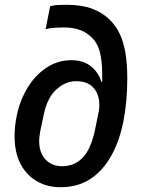

<svg xmlns="http://www.w3.org/2000/svg" viewBox="-20 -772 595 804"><path d="M234 12Q178 12 134.5 -13Q91 -38 66 -85.5Q41 -133 41 -203Q41 -225 43.5 -246Q46 -267 50 -287Q64 -354 96.5 -406.5Q129 -459 176 -489.5Q223 -520 279 -520Q328 -520 360 -495Q392 -470 404 -430H408V-459Q408 -517 398 -554.5Q388 -592 366 -613Q344 -636 314.5 -646.5Q285 -657 251 -657Q225 -657 206.5 -655.5Q188 -654 171 -650L190 -746Q204 -750 220.5 -751Q237 -752 259 -752Q322 -752 366 -735.5Q410 -719 441 -688Q465 -664 481 -631Q497 -598 505 -552Q513 -506 513 -442Q513 -396 509 -351Q505 -306 497 -265Q480 -180 445 -118Q410 -56 357.5 -22Q305 12 234 12ZM241 -76Q293 -76 327.5 -113Q362 -150 379 -234L388 -278Q392 -295 394 -308Q396 -321 396 -332Q396 -377 371.5 -404.5Q347 -432 299 -432Q253 -432 215 -396.5Q177 -361 163 -291L148 -220Q147 -212 145.5 -201.5Q144 -191 144 -181Q144 -149 155.5 -126Q167 -103 188.5 -89.5Q210 -76 241 -76Z"/></svg>

Font: IBM Plex Sans Medium
Style: Italic
Weight: 500
Italic angle: -11.31°
Designer: Mike Abbink, Paul van der Laan, Pieter van Rosmalen
Foundry: Bold Monday
Version: Version 3.201